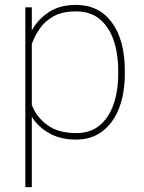

<svg xmlns="http://www.w3.org/2000/svg" viewBox="-20 -558 587 781"><path d="M487.8 -269.5V-259.3Q487.8 -178.7 464.4 -118.2Q440.9 -57.6 396.5 -23.9Q352.1 9.8 289.6 9.8Q225.1 9.8 179.7 -16.4Q134.3 -42.5 109.4 -82.5V203.1H83V-528.3H109.4V-434.1Q135.3 -481 179.9 -509.5Q224.6 -538.1 288.6 -538.1Q382.8 -538.1 435.3 -466.3Q487.8 -394.5 487.8 -269.5ZM460.9 -259.3V-269.5Q460.9 -339.8 442.1 -394.5Q423.3 -449.2 385.3 -480.5Q347.2 -511.7 289.1 -511.7Q232.9 -511.7 197 -491.2Q161.1 -470.7 140.4 -439.9Q119.6 -409.2 109.4 -378.4V-131.3Q127.9 -82 172.6 -49.3Q217.3 -16.6 290 -16.6Q347.7 -16.6 385.5 -48.1Q423.3 -79.6 442.1 -134.3Q460.9 -189 460.9 -259.3Z"/></svg>

Font: Vazirmatn FD Thin
Style: Regular
Weight: 100
Designer: Saber Rastikerdar
Foundry: Saber Rastikerdar
Version: Version 33.003